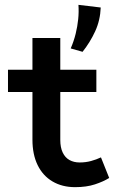

<svg xmlns="http://www.w3.org/2000/svg" viewBox="-20 -759 487 793"><path d="M290 14Q237 14 197 -9.5Q157 -33 135.5 -77Q114 -121 114 -182V-602H229V-181Q229 -150 239 -129Q249 -108 267 -98Q285 -88 309 -88Q334 -88 356 -94Q378 -100 397 -109L431 -24Q407 -9 372 2.5Q337 14 290 14ZM13 -379V-471H378V-379ZM304 -739 396 -728Q394 -675 373 -629.5Q352 -584 321 -545L272 -559Q285 -589 292.5 -619.5Q300 -650 303 -680Q306 -710 304 -739Z"/></svg>

Font: BioRhyme SemiBold
Style: Regular
Weight: 600
Designer: Aoife Mooney
Foundry: Aoife Mooney Type
Version: Version 1.600;gftools[0.9.33]